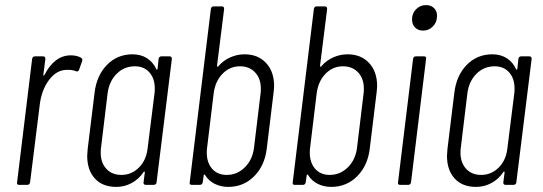

<svg xmlns="http://www.w3.org/2000/svg" viewBox="-20 -725 2128 753"><path d="M299 -498Q305 -493 302 -485L290 -451Q286 -442 277 -446Q263 -452 240 -451Q201 -450 172 -411Q143 -372 136 -315L98 -10Q96 0 87 0H55Q45 0 47 -10L106 -494Q108 -504 117 -504H149Q158 -504 158 -494L150 -432Q150 -425 155 -432Q173 -468 199 -488Q225 -508 258 -508Q282 -508 299 -498Z M613 -504H645Q654 -504 654 -494L594 -10Q594 -6 591 -3Q588 0 583 0H551Q547 0 544.5 -3Q542 -6 543 -10L548 -49Q548 -52 546 -52.5Q544 -53 543 -50Q524 -22 496 -7Q468 8 436 8Q382 8 352 -25Q322 -58 322 -114Q322 -122 324 -142L351 -362Q359 -429 399.5 -470.5Q440 -512 500 -512Q532 -512 556 -497Q580 -482 593 -454Q594 -451 595.5 -451.5Q597 -452 598 -455L602 -494Q604 -504 613 -504ZM559 -144 586 -359Q587 -365 587 -378Q587 -417 566 -441Q545 -465 509 -465Q467 -465 437.5 -435.5Q408 -406 402 -359L376 -144Q375 -138 375 -126Q375 -87 397 -63Q419 -39 456 -39Q496 -39 525 -68Q554 -97 559 -144Z M1055 -388Q1055 -380 1053 -362L1026 -141Q1018 -75 976.5 -33.5Q935 8 875 8Q846 8 822 -4Q798 -16 784 -39Q782 -41 780.5 -40.5Q779 -40 779 -38L775 -10Q773 0 764 0H732Q722 0 724 -10L807 -690Q809 -700 818 -700H850Q859 -700 859 -690L831 -466Q831 -464 833 -463.5Q835 -463 836 -465Q856 -488 883 -500Q910 -512 939 -512Q992 -512 1023.5 -478Q1055 -444 1055 -388ZM1003 -377Q1003 -417 980.5 -441Q958 -465 921 -465Q881 -465 852.5 -435.5Q824 -406 818 -359L792 -144Q791 -138 791 -126Q791 -87 812 -63Q833 -39 869 -39Q910 -39 940 -68.5Q970 -98 976 -144L1002 -359Q1003 -365 1003 -377Z M1459 -388Q1459 -380 1457 -362L1430 -141Q1422 -75 1380.5 -33.5Q1339 8 1279 8Q1250 8 1226 -4Q1202 -16 1188 -39Q1186 -41 1184.5 -40.5Q1183 -40 1183 -38L1179 -10Q1177 0 1168 0H1136Q1126 0 1128 -10L1211 -690Q1213 -700 1222 -700H1254Q1263 -700 1263 -690L1235 -466Q1235 -464 1237 -463.5Q1239 -463 1240 -465Q1260 -488 1287 -500Q1314 -512 1343 -512Q1396 -512 1427.5 -478Q1459 -444 1459 -388ZM1407 -377Q1407 -417 1384.5 -441Q1362 -465 1325 -465Q1285 -465 1256.5 -435.5Q1228 -406 1222 -359L1196 -144Q1195 -138 1195 -126Q1195 -87 1216 -63Q1237 -39 1273 -39Q1314 -39 1344 -68.5Q1374 -98 1380 -144L1406 -359Q1407 -365 1407 -377Z M1596 -649Q1596 -673 1612 -689Q1628 -705 1651 -705Q1670 -705 1682 -693.5Q1694 -682 1694 -663Q1694 -638 1678 -621.5Q1662 -605 1639 -605Q1620 -605 1608 -617Q1596 -629 1596 -649ZM1541 -10 1600 -494Q1602 -504 1611 -504H1643Q1653 -504 1651 -494L1592 -10Q1590 0 1581 0H1549Q1539 0 1541 -10Z M2024 -504H2056Q2065 -504 2065 -494L2005 -10Q2005 -6 2002 -3Q1999 0 1994 0H1962Q1958 0 1955.5 -3Q1953 -6 1954 -10L1959 -49Q1959 -52 1957 -52.5Q1955 -53 1954 -50Q1935 -22 1907 -7Q1879 8 1847 8Q1793 8 1763 -25Q1733 -58 1733 -114Q1733 -122 1735 -142L1762 -362Q1770 -429 1810.5 -470.5Q1851 -512 1911 -512Q1943 -512 1967 -497Q1991 -482 2004 -454Q2005 -451 2006.5 -451.5Q2008 -452 2009 -455L2013 -494Q2015 -504 2024 -504ZM1970 -144 1997 -359Q1998 -365 1998 -378Q1998 -417 1977 -441Q1956 -465 1920 -465Q1878 -465 1848.5 -435.5Q1819 -406 1813 -359L1787 -144Q1786 -138 1786 -126Q1786 -87 1808 -63Q1830 -39 1867 -39Q1907 -39 1936 -68Q1965 -97 1970 -144Z"/></svg>

Font: Barlow Condensed Light
Style: Italic
Weight: 300
Width: 3
Italic angle: -7°
Designer: Jeremy Tribby
Foundry: Tribby Type
Version: Version 1.408